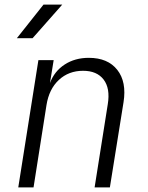

<svg xmlns="http://www.w3.org/2000/svg" viewBox="-20 -810 640 830"><path d="M59 0 146 -550H212L196 -451Q215 -502 259.5 -531Q304 -560 364 -560Q446 -560 487 -508Q528 -456 514 -368L455 0H389L446 -360Q457 -428 428 -466Q399 -504 339 -504Q277 -504 234.5 -464.5Q192 -425 181 -356L125 0ZM53 -645 168 -790H249L121 -645Z"/></svg>

Font: NKDuy Mono ExtraLight
Style: Italic
Weight: 200
Italic angle: -9°
Monospace: yes
Designer: NKDuy
Foundry: NKDuy
Version: Version 2.251; ttfautohint (v1.8.4.7-5d5b)